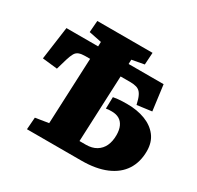

<svg xmlns="http://www.w3.org/2000/svg" viewBox="-158 -921 1129 1102"><g transform="rotate(30 406.5 -370.0)"><path d="M259 -531H228Q202 -531 186 -525Q170 -519 161 -503.5Q152 -488 143 -459L122 -387L23 -398L53 -616H263L264 -646L180 -663L186 -740H552L547 -660L466 -645L465 -616H697L719 -448L622 -435L613 -469Q605 -494 594 -507.5Q583 -521 566 -526Q549 -531 525 -531H461L442 -92H484Q525 -92 553 -109Q581 -126 595 -156Q609 -186 609 -227Q609 -262 598 -285.5Q587 -309 567 -320.5Q547 -332 518 -332Q506 -332 497 -331.5Q488 -331 480 -329L482 -406Q499 -409 513 -410.5Q527 -412 542 -412.5Q557 -413 574 -413Q640 -413 692.5 -393Q745 -373 775.5 -333.5Q806 -294 806 -235Q806 -162 772 -109.5Q738 -57 671 -28.5Q604 0 507 0H147L153 -80L240 -94Z"/></g></svg>

Font: Literata ExtraBold
Style: Italic
Weight: 800
Italic angle: -2°
Designer: Latin by Veronika Burian and Jose Scaglione. Greek by Irene Vlachou. Cyrillic by Vera Evstafieva
Foundry: TypeTogether
Version: Version 3.002